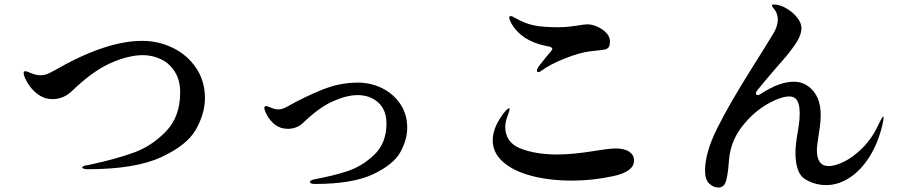

<svg xmlns="http://www.w3.org/2000/svg" viewBox="-20 -818 4040 860"><path d="M348 -68Q348 -70 352.5 -73Q357 -76 365 -77L390 -82Q497 -105 578 -134Q659 -163 723 -229Q787 -295 787 -404Q787 -458 763.5 -496Q740 -534 701.5 -552.5Q663 -571 620 -571Q556 -571 475.5 -535.5Q395 -500 302 -410Q264 -374 215 -374Q176 -374 144 -400Q119 -420 102.5 -448.5Q86 -477 86 -491Q86 -499 93 -499Q99 -499 115 -492Q141 -481 159 -481Q178 -481 190.5 -486Q203 -491 223 -502Q453 -635 617 -635Q690 -635 754.5 -603.5Q819 -572 858.5 -513.5Q898 -455 898 -378Q898 -311 858.5 -239.5Q819 -168 702 -114Q585 -60 372 -60Q361 -60 354.5 -62.5Q348 -65 348 -68Z M1368 -3Q1368 -9 1384 -14Q1471 -30 1536.5 -51.5Q1602 -73 1656.5 -125Q1711 -177 1711 -265Q1711 -326 1674 -359Q1637 -392 1582 -392Q1533 -392 1470.5 -364Q1408 -336 1338 -268Q1310 -241 1269 -241Q1236 -241 1211 -260Q1190 -277 1177 -300.5Q1164 -324 1164 -334Q1164 -343 1173 -343Q1177 -343 1194.5 -335.5Q1212 -328 1226 -328Q1238 -328 1247.5 -331.5Q1257 -335 1264 -339Q1271 -343 1273 -344Q1344 -384 1422.5 -416Q1501 -448 1583 -448Q1640 -448 1690.5 -423.5Q1741 -399 1772.5 -353Q1804 -307 1804 -246Q1804 -193 1773.5 -137Q1743 -81 1651 -37.5Q1559 6 1390 6Q1380 6 1374 3.5Q1368 1 1368 -3Z M2391 -495Q2385 -495 2385 -501Q2385 -510 2397 -526Q2406 -538 2430 -567Q2454 -594 2454 -598Q2454 -604 2446.5 -607Q2439 -610 2430 -611.5Q2421 -613 2418 -614Q2315 -637 2271 -712Q2261 -731 2261 -739Q2261 -746 2267 -746Q2274 -746 2287 -738Q2330 -713 2371 -704.5Q2412 -696 2481 -696Q2511 -696 2537 -699.5Q2563 -703 2570 -704Q2597 -709 2612 -709Q2631 -709 2654.5 -699Q2678 -689 2695 -671.5Q2712 -654 2712 -633Q2712 -615 2707 -607.5Q2702 -600 2692 -597Q2682 -594 2657 -592Q2631 -589 2622 -588Q2575 -582 2508.5 -555.5Q2442 -529 2405 -501Q2398 -495 2391 -495ZM2187 -189Q2187 -241 2226 -297Q2237 -314 2246.5 -323.5Q2256 -333 2260 -333Q2263 -333 2263 -329Q2263 -326 2253 -297.5Q2243 -269 2243 -251Q2243 -180 2311 -153Q2379 -126 2477 -126Q2546 -126 2650 -143Q2656 -144 2686.5 -148.5Q2717 -153 2738 -153Q2778 -153 2799 -138Q2820 -123 2820 -99Q2820 -49 2726.5 -29Q2633 -9 2543 -9Q2441 -9 2360 -30.5Q2279 -52 2233 -93Q2187 -134 2187 -189Z M3938 -292Q3938 -281 3931 -253Q3912 -175 3874 -115Q3836 -55 3785.5 -22Q3735 11 3681 11Q3629 11 3586 -15.5Q3543 -42 3543 -135Q3543 -169 3553 -225Q3554 -231 3558 -257.5Q3562 -284 3562 -310Q3562 -350 3550.5 -368Q3539 -386 3516 -386Q3477 -386 3417.5 -352Q3358 -318 3309 -258Q3260 -198 3248 -124Q3246 -112 3244 -85Q3240 -34 3231.5 -6Q3223 22 3198 22Q3176 22 3157 4.5Q3138 -13 3138 -54Q3138 -134 3192 -242.5Q3246 -351 3346 -510Q3414 -618 3444 -668Q3464 -701 3464 -731Q3464 -759 3445 -781Q3438 -788 3438 -793Q3438 -798 3445 -798Q3471 -798 3500.5 -781.5Q3530 -765 3550 -740Q3570 -715 3570 -692Q3570 -664 3548.5 -629.5Q3527 -595 3488 -550L3453 -510Q3393 -440 3379 -422L3371 -412Q3366 -406 3366 -400Q3366 -392 3374 -392Q3379 -392 3387 -397Q3470 -452 3536 -452Q3586 -452 3621 -412.5Q3656 -373 3656 -303Q3656 -276 3652 -247.5Q3648 -219 3647 -214Q3639 -164 3639 -146Q3639 -74 3692 -74Q3720 -74 3761 -94Q3802 -114 3844 -156Q3886 -198 3915 -260Q3932 -296 3937 -296Q3938 -296 3938 -292Z"/></svg>

Font: Shippori Antique B1
Style: Regular
Weight: 400
Designer: FONTDASU
Foundry: FONTDASU / Google Inc. / but / Adobe
Version: Version 2.001